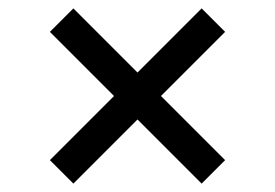

<svg xmlns="http://www.w3.org/2000/svg" viewBox="-20 -545 656 458"><path d="M461 -107 99 -469 155 -525 517 -163ZM155 -107 99 -163 461 -525 517 -469Z"/></svg>

Font: Kufam
Style: Regular
Weight: 400
Designer: Wael Morcos, Artur Schmal
Foundry: Original Type
Version: Version 1.301; ttfautohint (v1.8.3)